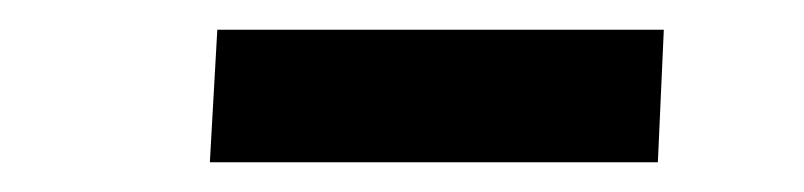

<svg xmlns="http://www.w3.org/2000/svg" viewBox="-20 -741 540 129"><path d="M126 -721H426L422 -632H121Z"/></svg>

Font: Literata 36pt SemiBold
Style: Italic
Weight: 600
Italic angle: -2°
Designer: Latin by Veronika Burian and Jose Scaglione. Greek by Irene Vlachou. Cyrillic by Vera Evstafieva
Foundry: TypeTogether
Version: Version 3.002